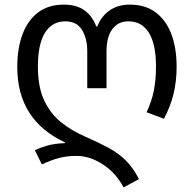

<svg xmlns="http://www.w3.org/2000/svg" viewBox="-20 -566 844 836"><path d="M518.1 250Q484.9 187 428 149.9Q371.1 112.8 313 112.8Q271 112.8 237.1 121.8Q203.1 130.9 162.1 149.9L131.8 87.9Q154.8 77.1 185.3 68.1Q215.8 59.1 263.2 57.1V54.2Q55.2 -43 55.2 -273.9Q55.2 -356 78.1 -417Q101.1 -478 146 -512Q190.9 -545.9 257.8 -545.9Q314 -545.9 348.4 -520.5Q382.8 -495.1 398.9 -451.2H403.8Q420.9 -495.1 457 -520.5Q493.2 -545.9 545.9 -545.9Q612.8 -545.9 658 -512Q703.1 -478 726.1 -417.5Q749 -356.9 749 -275.9Q749 -211.9 735.6 -157Q722.2 -102.1 693.8 -48.8L618.2 -77.1Q641.1 -126 650.1 -172.6Q659.2 -219.2 659.2 -276.9Q659.2 -374 628.2 -423.6Q597.2 -473.1 539.1 -473.1Q494.1 -473.1 469 -439Q443.8 -404.8 443.8 -342.8V-182.1H359.9V-342.8Q359.9 -398.9 336.9 -436Q314 -473.1 264.2 -473.1Q207 -473.1 176 -423.6Q145 -374 145 -275.9Q145 -186 173.1 -127.4Q201.2 -68.8 248 -32Q294.9 4.9 353 29.8Q411.1 55.2 454.1 78.6Q497.1 102.1 528.6 133.5Q560.1 165 585 213.9Z"/></svg>

Font: Kurinto Seri
Style: Regular
Weight: 400
Designer: Kurinto was developed by Clint Goss from a range of fonts that are compatible with the SIL Open Font License Version 1.1
Foundry: Clinton F. Goss
Version: Version 2.196; July 25, 2020